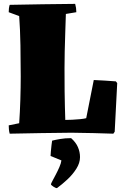

<svg xmlns="http://www.w3.org/2000/svg" viewBox="-20 -685 625 991"><path d="M30 5Q27 -6 26 -17Q25 -28 25 -38L79 -49Q83 -105 85 -170Q87 -235 87 -290Q87 -367 85.5 -451Q84 -535 79 -602L25 -622Q25 -632 26 -641Q27 -650 30 -660Q115 -662 199 -663Q283 -664 368 -665Q374 -644 374 -622L320 -613Q319 -575 317 -522.5Q315 -470 314 -419Q313 -368 313 -333Q313 -263 313.5 -215.5Q314 -168 315 -133.5Q316 -99 317 -66Q332 -66 353 -67Q374 -68 394 -70Q414 -72 425 -75L464 -272Q493 -271 521.5 -269Q550 -267 578 -265L585 -256L572 -5L565 5Q521 3 463 2Q405 1 349 0Q270 1 190 2Q110 3 30 5ZM274 286Q267 286 255 278Q243 270 243 266Q243 263 250.5 249Q258 235 268 216Q278 197 286.5 177.5Q295 158 297 143L241 120Q241 114 242.5 97Q244 80 246 63Q248 46 249 41Q264 37 290 32.5Q316 28 347 28Q371 49 382 74Q393 99 393 126Q393 156 374 186Q355 216 327.5 241.5Q300 267 274 286Z"/></svg>

Font: Labrada Black
Style: Regular
Weight: 900
Designer: Mercedes Jáuregui
Foundry: Omnibus-Type Team
Version: Version 1.000; ttfautohint (v1.8.4.7-5d5b)